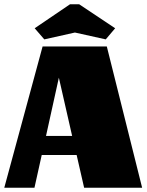

<svg xmlns="http://www.w3.org/2000/svg" viewBox="-31 -877 686 897"><path d="M0 0ZM468 -660 633 0H362L327 -153H164L130 0H-11L168 -660ZM184 -242H306L244 -514ZM176 -693 131 -745 296 -857H339L507 -745L463 -693L319 -725Z"/></svg>

Font: Sansita Black
Style: Regular
Weight: 900
Designer: Pablo Cosgaya
Foundry: Omnibus-Type
Version: Version 1.006; ttfautohint (v1.5)